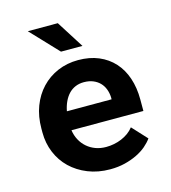

<svg xmlns="http://www.w3.org/2000/svg" viewBox="-111 -824 821 924"><g transform="rotate(-15 300.0 -362.5)"><path d="M325.2 9.8Q264.2 9.8 214.4 -10.3Q164.6 -30.3 128.9 -64.7Q93.3 -99.1 74 -145.8Q54.7 -192.4 54.7 -245.6V-265.1Q54.7 -325.7 73.7 -375.7Q92.8 -425.8 127 -461.9Q161.1 -498 208 -518.1Q254.9 -538.1 310.1 -538.1Q367.2 -538.1 411.9 -519.3Q456.5 -500.5 487.5 -466.3Q518.6 -432.1 534.7 -384Q550.8 -335.9 550.8 -277.8V-220.2H192.4Q196.3 -193.4 208.3 -171.1Q220.2 -148.9 238.8 -132.8Q257.3 -116.7 281.2 -107.9Q305.2 -99.1 333.5 -99.1Q353.5 -99.1 373.3 -103Q393.1 -106.9 411.1 -114.5Q429.2 -122.1 444.8 -133.3Q460.4 -144.5 472.2 -159.7L540 -86.4Q527.3 -68.4 507.1 -51Q486.8 -33.7 459.2 -20.3Q431.6 -6.8 397.9 1.5Q364.3 9.8 325.2 9.8ZM309.1 -428.2Q286.1 -428.2 267.1 -420.2Q248 -412.1 233.6 -397Q219.2 -381.8 209.5 -360.8Q199.7 -339.8 194.8 -314H417.5V-324.7Q416.5 -346.2 409.2 -365.2Q401.9 -384.3 388.2 -398.2Q374.5 -412.1 354.7 -420.2Q335 -428.2 309.1 -428.2ZM348.6 -598.6H241.7L112.8 -734.9H262.2Z"/></g></svg>

Font: Roboto Mono
Style: Bold
Weight: 700
Designer: Google
Version: Version 2.000985; 2015; ttfautohint (v1.3)